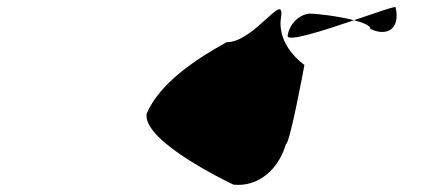

<svg xmlns="http://www.w3.org/2000/svg" viewBox="-20 -456 1213 550"><path d="M400 -130C388 -49 649 73 649 73C718 80 777 32 799 -43C810 -43 851 -263 852 -270C852 -270 772 -324 785 -406C797 -486 709 -335 629 -335C542 -287 437 -218 400 -130ZM804 -354C801 -334 905 -368 994 -398C949 -410 884 -417 870 -417C840 -417 809 -389 804 -354ZM994 -398C1022 -391 1042 -382 1041 -373C1093 -349 1127 -377 1113 -436C1104 -436 1052 -418 994 -398Z"/></svg>

Font: Ampere
Style: SCIta
Weight: 400
Version: Version 1